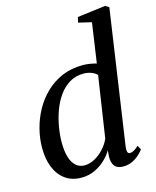

<svg xmlns="http://www.w3.org/2000/svg" viewBox="-122 -900 806 994"><g transform="rotate(-15 281.0 -403.0)"><path d="M452 -84.5Q450 -66.5 453 -57.2Q456 -48 466 -48Q475.5 -48 487 -54.2Q498.5 -60.5 513 -74L525 -51.5Q518.5 -42 503.2 -27.2Q488 -12.5 465.2 -1Q442.5 10.5 414 10.5Q382.5 10.5 368.5 -7.5Q354.5 -25.5 355.5 -58.5L358 -91.5Q343.5 -66 318.8 -42.8Q294 -19.5 261.5 -4.5Q229 10.5 192 10.5Q140 10.5 104.5 -15.2Q69 -41 50.8 -86Q32.5 -131 32.5 -190.5Q32.5 -240 45.5 -291.2Q58.5 -342.5 84 -389Q109.5 -435.5 147.5 -472Q185.5 -508.5 235.2 -529.8Q285 -551 347 -551Q365 -551 384.2 -547.8Q403.5 -544.5 419.5 -540L450.5 -753L380.5 -769.5L387 -798L538 -817L557.5 -805ZM410.5 -481Q399.5 -493 380.5 -500.2Q361.5 -507.5 338.5 -507.5Q296.5 -507.5 263.8 -487.8Q231 -468 207.2 -434.8Q183.5 -401.5 168.2 -360.2Q153 -319 145.5 -275.2Q138 -231.5 138 -191.5Q138 -144.5 148 -112.2Q158 -80 177 -63.5Q196 -47 221.5 -47Q251 -47 278.5 -62.5Q306 -78 328 -102.5Q350 -127 361 -153.5Z"/></g></svg>

Font: Merriweather 60pt
Style: Italic
Weight: 400
Italic angle: -7.8°
Version: Version 2.101